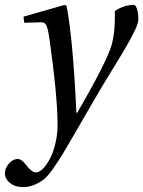

<svg xmlns="http://www.w3.org/2000/svg" viewBox="-25 -522 585 784"><path d="M-5 187Q-5 165 11 146.5Q27 128 46 127Q63 127 81 151Q104 182 122 182Q137 182 154.5 162.5Q172 143 186 111Q210 53 210 -13Q210 -129 177 -363Q171 -404 164.5 -418Q158 -432 142 -431L74 -429L71 -454L239 -502L247 -498Q273 -361 287 -61H290Q412 -271 431 -339Q446 -393 444 -477Q481 -502 522 -502Q526 -502 530 -495.5Q534 -489 537 -475.5Q540 -462 540 -446Q540 -438 537 -426.5Q534 -415 526 -398.5Q518 -382 511 -368.5Q504 -355 490.5 -332Q477 -309 469 -295.5Q461 -282 444 -254.5Q427 -227 420 -215Q392 -170 362.5 -119Q333 -68 307.5 -24Q282 20 278 27Q245 84 229.5 109.5Q214 135 191.5 167Q169 199 152.5 211.5Q136 224 114.5 233Q93 242 68 242Q36 242 15.5 225Q-5 208 -5 187Z"/></svg>

Font: Lingua Franca
Style: Italic
Weight: 400
Italic angle: -13°
Version: Version 1.19